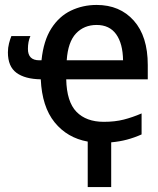

<svg xmlns="http://www.w3.org/2000/svg" viewBox="-20 -568 640 777"><path d="M335 189V5Q252 -10 201 -73Q150 -136 145 -247Q81 -248 46.5 -273.5Q12 -299 12 -356Q12 -375 16.5 -392.5Q21 -410 26 -422H103Q93 -400 93 -370Q93 -324 139 -324H148Q156 -403 187.5 -452.5Q219 -502 267 -525Q315 -548 371 -548Q465 -548 521.5 -484.5Q578 -421 578 -305V-247H248Q250 -156 289.5 -115.5Q329 -75 400 -75Q445 -75 480.5 -84Q516 -93 553 -109V-24Q524 -11 494 -3Q464 5 430 8V189ZM478 -324Q477 -392 450 -429.5Q423 -467 371 -467Q320 -467 287.5 -432.5Q255 -398 250 -324Z"/></svg>

Font: Noto Sans Mono Medium
Style: Regular
Weight: 500
Designer: Monotype Design Team
Foundry: Monotype Imaging Inc.
Version: Version 2.014